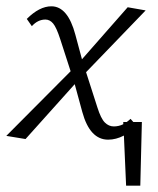

<svg xmlns="http://www.w3.org/2000/svg" viewBox="-24 -438 501 609"><path d="M390 -61 399 -51H426L421 151H376L369 -8Q344 5 319 5Q261 5 237 -83L213 -171L57 3L-4 -7L200 -212L167 -314Q155 -351 144.5 -363.5Q134 -376 120 -376Q96 -376 77 -355L61 -378Q101 -418 139 -418Q191 -418 215 -328L236 -250L381 -415L438 -405L249 -209L285 -97Q296 -62 308.5 -49.5Q321 -37 337 -37Q353 -37 367 -44V-51H378Q386 -57 390 -61Z"/></svg>

Font: EauTest Semilight
Style: Italic
Weight: 300
Italic angle: -12°
Designer: Christian Thalmann (Catharsis Fonts)
Version: Version 0.001;PS 000.001;hotconv 1.0.88;makeotf.lib2.5.64775